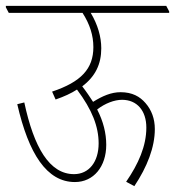

<svg xmlns="http://www.w3.org/2000/svg" viewBox="-39 -642 598 656"><path d="M217 -20C281 -20 324 -73 324 -147C324 -187 314 -227 293 -268C320 -289 352 -301 378 -301C429 -301 461 -264 461 -206C461 -143 434 -82 392 -21L420 -6C464 -72 490 -139 490 -201C490 -236 479 -266 458 -290C439 -312 413 -327 373 -327C341 -327 311 -314 279 -294C268 -311 256 -329 242 -347C287 -381 307 -423 307 -477C307 -516 295 -558 271 -598H539V-603L529 -622H-19V-617L-9 -598H243C268 -559 280 -521 280 -481C280 -407 238 -362 139 -329L151 -302C180 -312 204 -323 224 -336C276 -267 298 -209 298 -152C298 -89 265 -47 214 -47C130 -47 77 -138 44 -292L20 -286C59 -116 121 -20 217 -20Z"/></svg>

Font: Noto Serif Devanagari ExtraCondensed Thin
Style: Regular
Weight: 100
Width: 2
Designer: Universal Thirst, Indian Type Foundry and the Monotype Design Team
Foundry: Monotype Imaging Inc.
Version: Version 2.004